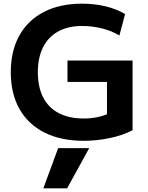

<svg xmlns="http://www.w3.org/2000/svg" viewBox="-20 -760 810 1050"><path d="M347 270H217L298 50H468ZM438 10Q313 10 223.5 -35Q134 -80 86.5 -164Q39 -248 39 -365Q39 -482 86 -566Q133 -650 220.5 -695Q308 -740 430 -740Q497 -740 557 -725.5Q617 -711 664 -683L633 -566Q592 -591 538 -604.5Q484 -618 430 -618Q353 -618 299 -588.5Q245 -559 216 -502.5Q187 -446 187 -365Q187 -284 216 -227.5Q245 -171 301 -141.5Q357 -112 438 -112Q479 -112 516 -120Q553 -128 584 -144L565 -102V-312H349V-429H705V-48Q652 -20 581 -5Q510 10 438 10Z"/></svg>

Font: M PLUS 1
Style: Bold
Weight: 700
Designer: Coji Morishita
Foundry: UNDERFOREST DESIGN
Version: Version 1.001